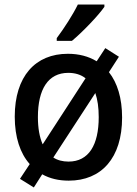

<svg xmlns="http://www.w3.org/2000/svg" viewBox="-20 -786 603 846"><path d="M230 -618V-606H297C342 -643 414 -718 440 -756V-766H323C301 -721 263 -662 230 -618ZM129 40 166 -18C200 1 239 10 283 10C427 10 518 -90 518 -268C518 -354 497 -421 460 -468L504 -536L444 -574L406 -516C370 -538 327 -549 279 -549C136 -549 45 -450 45 -272C45 -181 69 -110 111 -63L68 2ZM147 -270C147 -393 192 -465 281 -465C311 -465 337 -457 357 -441L168 -150C154 -182 147 -222 147 -270ZM282 -74C256 -74 233 -80 215 -92L400 -376C410 -347 415 -312 415 -270C415 -147 371 -74 282 -74Z"/></svg>

Font: Noto Sans Mono SemiCondensed Medium
Style: Regular
Weight: 500
Width: 4
Designer: Monotype Design Team
Foundry: Monotype Imaging Inc.
Version: Version 2.014